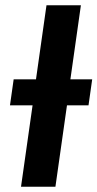

<svg xmlns="http://www.w3.org/2000/svg" viewBox="-20 -711 371 731"><path d="M331 -409H248L288 -691H157L117 -409H32L18 -310H104L60 0H191L235 -310H317Z"/></svg>

Font: Fira Sans Medium
Style: Italic
Weight: 500
Italic angle: -8°
Designer: bBox Type GmbH & Carrois Corporate GbR & Edenspiekermann AG
Foundry: bBox Type GmbH & Carrois Corporate GbR & Edenspiekermann AG
Version: Version 4.301;PS 004.301;hotconv 1.0.88;makeotf.lib2.5.64775